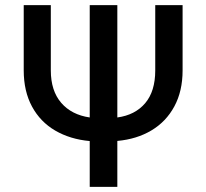

<svg xmlns="http://www.w3.org/2000/svg" viewBox="-20 -727 803 747"><path d="M690.4 -707V-453.1Q690.4 -372.6 658.4 -313.2Q626.5 -253.9 569.3 -219.7Q512.2 -185.5 436.5 -178.7V0H329.1V-178.2Q252.9 -185.1 194.8 -219Q136.7 -252.9 104.5 -312.5Q72.3 -372.1 72.3 -453.1V-707H177.7V-453.1Q177.7 -374 218 -327.1Q258.3 -280.3 329.1 -270V-707H436.5V-270Q505.4 -279.3 544.7 -325.4Q584 -371.6 584 -453.1V-707Z"/></svg>

Font: Pretendard GOV Medium
Style: Regular
Weight: 500
Designer: Base glyphs from Inter by Rasmus Andersson; Hangeul glyphs from Noto Sans CJK(Source Han Sans) by Jang Soo-young and Kan
Foundry: Kil Hyung-jin
Version: Version 1.309